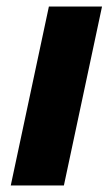

<svg xmlns="http://www.w3.org/2000/svg" viewBox="-20 -569 337 589"><path d="M13 0 130 -549H293L176 0Z"/></svg>

Font: Noto Sans Display Extra
Style: Italic
Weight: 800
Italic angle: -12°
Designer: Monotype Design Team
Foundry: Monotype Imaging Inc.
Version: Version 1.900